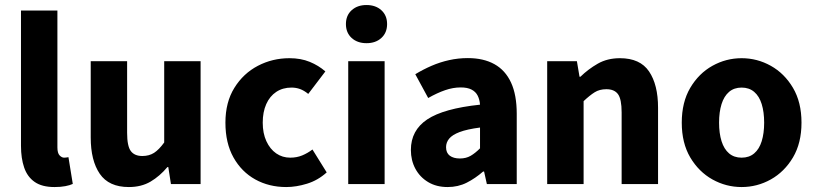

<svg xmlns="http://www.w3.org/2000/svg" viewBox="-20 -743 3291 775"><path d="M200 12Q149.6 12 120.1 -8.5Q90.5 -29 77.6 -66.5Q64.7 -104 64.7 -154.2V-700.6H211.7V-148.2Q211.7 -124.8 220.6 -115.7Q229.5 -106.6 238.6 -106.6Q243.3 -106.6 246.8 -107.1Q250.3 -107.6 256.3 -108.6L273.8 -0.6Q262.1 4.9 243.7 8.4Q225.3 12 200 12Z M500 12Q419.3 12 382.7 -41.5Q346.2 -95 346.2 -188V-496H493.1V-207Q493.1 -153.2 508 -133.3Q522.9 -113.3 554.5 -113.3Q582 -113.3 601.8 -126Q621.5 -138.6 642.8 -167.9V-496H789.7V0H670L659.3 -68.6H655.7Q624.8 -31.8 587.7 -9.9Q550.5 12 500 12Z M1135.2 12Q1065.9 12 1010.4 -18.7Q954.9 -49.5 922.4 -107.5Q889.9 -165.6 889.9 -247.9Q889.9 -330.4 926.1 -388.5Q962.2 -446.7 1021 -477.4Q1079.8 -508.1 1148.4 -508.1Q1194.2 -508.1 1230.1 -493.4Q1266 -478.7 1293.3 -454.7L1224.2 -363.9Q1207.2 -377.8 1191.1 -383.6Q1175 -389.5 1156.6 -389.5Q1121.3 -389.5 1095.1 -372.1Q1068.9 -354.7 1054.7 -322.8Q1040.5 -290.8 1040.5 -247.9Q1040.5 -205 1055.2 -173.1Q1069.9 -141.2 1094.8 -123.9Q1119.7 -106.6 1151.7 -106.6Q1177.8 -106.6 1199.9 -115.7Q1221.9 -124.8 1241.2 -139.6L1298.7 -47.1Q1263 -14.9 1219.3 -1.5Q1175.6 12 1135.2 12Z M1385.6 0V-496H1532.5V0ZM1459.4 -568.7Q1422.5 -568.7 1399.4 -589.8Q1376.3 -610.9 1376.3 -645.9Q1376.3 -680.7 1399.4 -701.7Q1422.5 -722.7 1459.4 -722.7Q1496.4 -722.7 1519.4 -701.7Q1542.5 -680.7 1542.5 -645.9Q1542.5 -610.9 1519.4 -589.8Q1496.4 -568.7 1459.4 -568.7Z M1786.8 12Q1741.5 12 1708.2 -8Q1675 -27.9 1656.7 -61.8Q1638.5 -95.7 1638.5 -137.6Q1638.5 -216.9 1704.5 -261Q1770.5 -305 1917.6 -320.5Q1916 -341.6 1908 -357.2Q1900 -372.9 1883.2 -381.5Q1866.5 -390.1 1839.6 -390.1Q1808.7 -390.1 1776.7 -379Q1744.7 -368 1708.4 -347.4L1656.3 -443.4Q1687.8 -462.6 1722 -477.4Q1756.2 -492.2 1792.8 -500.3Q1829.4 -508.5 1868.4 -508.5Q1931.6 -508.5 1975.7 -484Q2019.8 -459.5 2042.8 -409.7Q2065.8 -360 2065.8 -283.7V0H1945.2L1934 -50.6H1930Q1898.7 -23.2 1863.9 -5.6Q1829.1 12 1786.8 12ZM1836.2 -103.3Q1861.2 -103.3 1879.8 -114.1Q1898.4 -124.9 1917.6 -144.3V-228.2Q1865.1 -221.3 1835.2 -210Q1805.4 -198.6 1792.9 -183.2Q1780.5 -167.8 1780.5 -149Q1780.5 -125.8 1795.6 -114.5Q1810.7 -103.3 1836.2 -103.3Z M2188.7 0V-496.1H2308.6L2319.2 -433.3H2322.9Q2354.3 -463.9 2392.9 -486Q2431.6 -508.1 2482.3 -508.1Q2563.7 -508.1 2599.9 -454.6Q2636.2 -401 2636.2 -308V0H2489.2V-289.2Q2489.2 -342.8 2474.5 -362.9Q2459.9 -382.9 2427.5 -382.9Q2399.8 -382.9 2380.1 -370.4Q2360.4 -358 2335.7 -334.7V0Z M2973.5 12Q2910.8 12 2855.7 -18.7Q2800.6 -49.5 2766.2 -107.5Q2731.9 -165.6 2731.9 -247.9Q2731.9 -330.4 2766.2 -388.5Q2800.6 -446.7 2855.7 -477.4Q2910.8 -508.1 2973.5 -508.1Q3036.3 -508.1 3091.3 -477.4Q3146.3 -446.7 3180.8 -388.5Q3215.2 -330.4 3215.2 -247.9Q3215.2 -165.6 3180.8 -107.5Q3146.3 -49.5 3091.3 -18.7Q3036.3 12 2973.5 12ZM2973.5 -106.6Q3003.9 -106.6 3024.3 -123.9Q3044.7 -141.2 3054.6 -173.1Q3064.5 -205 3064.5 -247.9Q3064.5 -290.8 3054.6 -322.8Q3044.7 -354.7 3024.3 -372.1Q3003.9 -389.5 2973.5 -389.5Q2943.1 -389.5 2922.8 -372.1Q2902.5 -354.7 2892.5 -322.8Q2882.5 -290.8 2882.5 -247.9Q2882.5 -205 2892.5 -173.1Q2902.5 -141.2 2922.8 -123.9Q2943.1 -106.6 2973.5 -106.6Z"/></svg>

Font: Source Sans Variable
Style: Regular
Weight: 200
Designer: Paul D. Hunt
Foundry: Adobe Systems Incorporated
Version: Version 3.006;hotconv 1.0.111;makeotfexe 2.5.65597